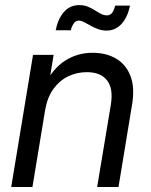

<svg xmlns="http://www.w3.org/2000/svg" viewBox="-20 -749 606 769"><path d="M161.1 -310.1 109.9 0H24.9L112.3 -529.3H194.8L173.8 -400.9L154.8 -403.3Q191.9 -475.1 241.2 -506.3Q290.5 -537.6 350.6 -537.6Q405.3 -537.6 445.1 -514.2Q484.9 -490.7 502.7 -444.3Q520.5 -397.9 508.8 -329.1L454.6 0H369.1L423.8 -328.6Q434.6 -394 408.9 -427Q383.3 -460 327.6 -460Q288.1 -460 253.4 -443.4Q218.8 -426.8 194.3 -393.3Q169.9 -359.9 161.1 -310.1ZM407.2 -626.5Q389.2 -626.5 373 -632.3Q356.9 -638.2 342.8 -646.2Q328.6 -654.3 316.7 -660.4Q304.7 -666.5 295.9 -666.5Q282.7 -666.5 274.7 -654.1Q266.6 -641.6 263.7 -627.9H203.1Q211.4 -671.9 235.4 -700.2Q259.3 -728.5 297.9 -728.5Q316.4 -728.5 331.5 -722.4Q346.7 -716.3 359.6 -708Q372.6 -699.7 384.3 -693.6Q396 -687.5 408.2 -687.5Q420.9 -687.5 428.5 -696.8Q436 -706.1 441.4 -726.6H500.5Q491.7 -680.7 467 -653.6Q442.4 -626.5 407.2 -626.5Z"/></svg>

Font: Inter 24pt
Style: Italic
Weight: 400
Italic angle: -9.3988°
Designer: Rasmus Andersson
Foundry: rsms
Version: Version 4.001;git-66647c0bb